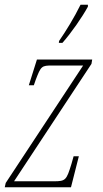

<svg xmlns="http://www.w3.org/2000/svg" viewBox="-26 -786 431 806"><path d="M221 -606H236C274 -649 319 -714 343 -758V-766H312C285 -711 251 -656 222 -614ZM-6 0H272L305 -130H283L274 -98C253 -30 250 -25 200 -25H33L358 -518L361 -536H129L95 -428H116L124 -451C146 -509 149 -511 194 -511H323L-2 -18Z"/></svg>

Font: Noto Serif Condensed Thin
Style: Italic
Weight: 100
Width: 3
Italic angle: -12°
Designer: Monotype Design Team
Foundry: Monotype Imaging Inc.
Version: Version 2.013